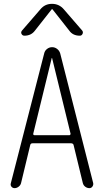

<svg xmlns="http://www.w3.org/2000/svg" viewBox="-20 -975 540 995"><path d="M152.3 -282.2Q151.4 -279.3 153.3 -276.9Q155.3 -274.4 158.2 -274.4H339.8Q342.8 -274.4 344.2 -276.9Q345.7 -279.3 345.7 -282.2L250 -673.8Q250 -674.8 249 -674.8Q248 -674.8 248 -673.8ZM55.7 0Q45.9 0 39.6 -7.3Q33.2 -14.6 36.1 -25.4L209 -698.2Q211.9 -711.9 223.6 -721.2Q235.4 -730.5 250 -730.5Q264.6 -730.5 276.4 -721.2Q288.1 -711.9 292 -698.2L462.9 -26.4Q464.8 -16.6 459 -8.3Q453.1 0 443.4 0Q431.6 0 421.9 -7.3Q412.1 -14.6 409.2 -26.4L361.3 -223.6Q359.4 -231.4 349.6 -232.4H148.4Q138.7 -232.4 136.7 -223.6L88.9 -25.4Q85.9 -14.6 76.2 -7.3Q66.4 0 55.7 0ZM311.5 -925.8 406.2 -816.4Q412.1 -808.6 407.7 -799.3Q403.3 -790 393.6 -790Q357.4 -790 338.9 -816.4L252 -926.8Q251 -927.7 250 -927.7L248 -926.8L161.1 -816.4Q141.6 -790 106.4 -790Q96.7 -790 91.8 -798.8Q86.9 -807.6 93.8 -816.4L188.5 -925.8Q211.9 -955.1 249.5 -955.1Q287.1 -955.1 311.5 -925.8Z"/></svg>

Font: Rounded Mgen+ 1mn light
Style: Regular
Weight: 200
Designer: [Source Han Sans]
Ryoko NISHIZUKA  (kana & ideographs); Paul D. Hunt (Latin, Greek & Cyrillic); Wenlong ZHANG  (bopomofo
Version: Version 1.059.20150602